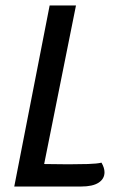

<svg xmlns="http://www.w3.org/2000/svg" viewBox="-20 -680 411 700"><path d="M141 -82 229 -81Q266 -81 300 -82Q334 -83 350 -87Q361 -68 361 -52Q361 -28 339.5 -14Q318 0 276 0H32L161 -660H257Z"/></svg>

Font: Sansita Light Italic
Style: Regular
Weight: 300
Italic angle: -11°
Designer: Pablo Cosgaya
Foundry: Omnibus-Type
Version: Version 1.006